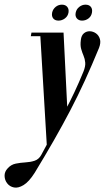

<svg xmlns="http://www.w3.org/2000/svg" viewBox="-96 -638 460 843"><path d="M133 -583Q136.5 -598.2 148.5 -607.9Q160.5 -617.5 175.8 -617.5Q191.2 -617.5 199.2 -607.9Q207.2 -598.2 204.8 -583Q202 -567 189.1 -557.2Q176.2 -547.5 160.8 -547.5Q145.5 -547.5 137.6 -557.2Q129.8 -567 133 -583ZM236.5 -583Q239.8 -598.2 252.2 -607.9Q264.8 -617.5 279.2 -617.5Q295.2 -617.5 302.9 -607.9Q310.5 -598.2 307.8 -583Q305.2 -567 292.8 -557.2Q280.2 -547.5 264.2 -547.5Q249.8 -547.5 241.4 -557.2Q233 -567 236.5 -583ZM56.2 120.8Q31.2 160.2 7.6 174.5Q-16 188.8 -34.5 185.1Q-53 181.5 -64.2 167.2Q-75.5 153 -75.9 134.2Q-76.2 115.5 -62.2 101Q-47.5 84.5 -26.8 80.4Q-6 76.2 15.8 75Q37.5 73.8 55.9 67.8Q74.2 61.8 85 42.5Q116.5 -17 142 -63.5Q167.5 -110 189.2 -150.6Q211 -191.2 230.6 -232.9Q250.2 -274.5 270.2 -323.2Q279.8 -347 278.2 -363.2Q276.8 -379.5 270.9 -393.1Q265 -406.8 260.4 -423Q255.8 -439.2 259 -462.8Q261.2 -482.5 272.5 -491.9Q283.8 -501.2 298.5 -500.8Q313.2 -500.2 325.6 -491.4Q338 -482.5 342.8 -466.2Q347.5 -450 338.5 -427Q307.2 -350.8 276.5 -283.9Q245.8 -217 212.5 -153.2Q179.2 -89.5 141.1 -22.8Q103 44 56.2 120.8ZM200.5 -141 117 0H109.5L80.2 -495H183ZM94.8 -479H39.2L42.2 -495H89.5Z"/></svg>

Font: Emberly Black
Style: Italic
Weight: 900
Italic angle: -12°
Designer: Rajesh Rajput
Foundry: Rajesh Rajput
Version: Version 1.000